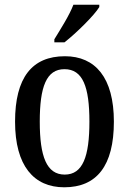

<svg xmlns="http://www.w3.org/2000/svg" viewBox="-20 -786 549 816"><path d="M211 -619V-606H254C305 -646 381 -721 402 -756V-766H292C275 -721 239 -665 211 -619ZM253 10C391 10 464 -81 464 -269C464 -456 385 -547 256 -547C116 -547 44 -456 44 -269C44 -81 124 10 253 10ZM255 -44C178 -44 149 -121 149 -269C149 -417 177 -492 254 -492C332 -492 360 -417 360 -269C360 -121 332 -44 255 -44Z"/></svg>

Font: Noto Serif Ethiopic Condensed Medium
Style: Regular
Weight: 500
Width: 3
Designer: Monotype Design Team
Foundry: Monotype Imaging Inc.
Version: Version 2.102